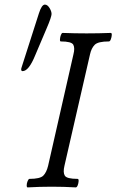

<svg xmlns="http://www.w3.org/2000/svg" viewBox="-20 -811 506 834"><path d="M100 3Q96 3 96 -6Q96 -15 100 -24.5Q104 -34 108 -34Q154 -34 168 -48Q182 -62 189 -91L299 -575Q306 -602 298.5 -616.5Q291 -631 244 -631Q240 -631 240.5 -640.5Q241 -650 244.5 -659Q248 -668 252 -668Q278 -667 304.5 -666.5Q331 -666 356 -666Q382 -666 408.5 -666.5Q435 -667 461 -668Q466 -668 465.5 -659Q465 -650 461.5 -640.5Q458 -631 453 -631Q406 -631 391.5 -616.5Q377 -602 371 -575L260 -91Q253 -62 261.5 -48Q270 -34 317 -34Q322 -34 321.5 -24.5Q321 -15 317.5 -6Q314 3 309 3Q257 0 205 0Q153 0 100 3ZM78 -502Q72 -502 72 -510Q72 -513 74 -519L149 -753Q161 -791 175 -791Q186 -791 195 -776.5Q204 -762 204 -750Q204 -745 199 -729.5Q194 -714 181 -684L133 -571Q105 -502 78 -502Z"/></svg>

Font: Junicode Two Beta Condensed
Style: Italic
Weight: 400
Width: 3
Italic angle: -9°
Version: Version 1.053; ttfautohint (v1.8.4)